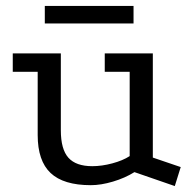

<svg xmlns="http://www.w3.org/2000/svg" viewBox="-20 -609 649 647"><path d="M433 -29Q401 -9 360.5 3Q320 15 286 15Q194 15 150.5 -26Q107 -67 107 -154V-367H23V-429H185V-170Q185 -106 210.5 -77.5Q236 -49 291 -49Q323 -49 358.5 -58.5Q394 -68 417 -83V-367H333V-429H495V-78L589 -46L569 18ZM131 -589H430V-530H131Z"/></svg>

Font: Podkova VF Beta
Style: Regular
Weight: 400
Designer: Ilya Yudin
Foundry: Cyreal (www.cyreal.org)
Version: Version 2.100